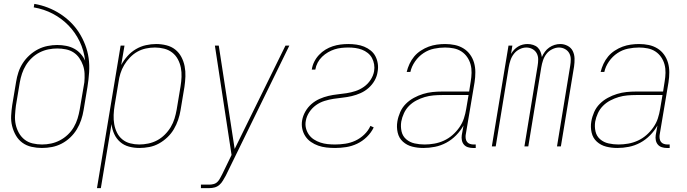

<svg xmlns="http://www.w3.org/2000/svg" viewBox="-20 -755 3540 990"><path d="M196 8Q169 8 142.5 2Q116 -4 95.5 -19Q75 -34 62 -56.5Q49 -79 42.5 -105Q36 -131 37.5 -158.5Q39 -186 43 -213L63 -333Q67 -358 75 -382.5Q83 -407 97.5 -429.5Q112 -452 132.5 -470.5Q153 -489 176.5 -501Q200 -513 225.5 -518Q251 -523 275 -523Q299 -523 321.5 -518.5Q344 -514 362.5 -504Q381 -494 395.5 -478Q410 -462 419 -442Q413 -495 390.5 -541.5Q368 -588 333 -624Q298 -660 252.5 -684Q207 -708 154 -717L157 -735Q193 -729 226.5 -716Q260 -703 289.5 -684Q319 -665 344 -640.5Q369 -616 387.5 -587Q406 -558 419 -524.5Q432 -491 437 -455.5Q442 -420 439.5 -382Q437 -344 431 -307L411 -187Q407 -162 398.5 -136.5Q390 -111 376 -88Q362 -65 342 -46Q322 -27 298 -14.5Q274 -2 248 3Q222 8 196 8ZM197 -10Q220 -10 243.5 -15Q267 -20 289 -31.5Q311 -43 329.5 -60.5Q348 -78 360.5 -99.5Q373 -121 380 -144Q387 -167 391 -190L415 -331Q417 -353 416 -375.5Q415 -398 408 -418Q401 -438 389 -455.5Q377 -473 359.5 -484.5Q342 -496 320 -500.5Q298 -505 275 -505Q253 -505 230 -500.5Q207 -496 185 -485Q163 -474 144.5 -456.5Q126 -439 113.5 -418.5Q101 -398 93.5 -375.5Q86 -353 82 -330L62 -210Q59 -186 57.5 -161Q56 -136 61 -113Q66 -90 77.5 -69.5Q89 -49 107 -35Q125 -21 148.5 -15.5Q172 -10 197 -10Z M480 215 602 -520H622L605 -420Q618 -444 637 -465.5Q656 -487 680.5 -501.5Q705 -516 732 -522Q759 -528 785 -528Q812 -528 838 -521.5Q864 -515 883.5 -499.5Q903 -484 915 -461.5Q927 -439 932 -413.5Q937 -388 936 -361Q935 -334 931 -307L911 -187Q907 -162 898.5 -137Q890 -112 876.5 -89Q863 -66 843 -47Q823 -28 799.5 -15Q776 -2 750 3Q724 8 699 8Q671 8 645 1Q619 -6 599.5 -23Q580 -40 569 -64Q558 -88 555 -115L500 215ZM698 -10Q721 -10 745 -15Q769 -20 790.5 -31.5Q812 -43 830 -61Q848 -79 860.5 -100Q873 -121 880 -144Q887 -167 891 -190L911 -310Q915 -334 916 -358.5Q917 -383 912.5 -406Q908 -429 897 -449.5Q886 -470 868 -484Q850 -498 826.5 -504Q803 -510 779 -510Q756 -510 732.5 -505Q709 -500 688.5 -488.5Q668 -477 650.5 -459Q633 -441 620.5 -420Q608 -399 601 -376.5Q594 -354 591 -331L571 -211Q567 -187 566 -162.5Q565 -138 569 -115Q573 -92 583 -71.5Q593 -51 610.5 -36.5Q628 -22 651 -16Q674 -10 698 -10Z M1016 215V197H1059Q1070 197 1081.5 194Q1093 191 1101.5 182.5Q1110 174 1115 163.5Q1120 153 1126 143L1174 44L1088 -520H1108L1190 13L1452 -520H1472L1144 151Q1137 163 1129.5 176Q1122 189 1111 198.5Q1100 208 1086.5 211.5Q1073 215 1059 215Z M1708 8Q1685 8 1663 5.5Q1641 3 1621 -4Q1601 -11 1583.5 -23Q1566 -35 1554.5 -52.5Q1543 -70 1538.5 -91.5Q1534 -113 1538 -135Q1542 -158 1554.5 -180Q1567 -202 1586 -218.5Q1605 -235 1627.5 -245Q1650 -255 1673.5 -260.5Q1697 -266 1720.5 -268.5Q1744 -271 1767 -274.5Q1790 -278 1813 -285.5Q1836 -293 1856.5 -307.5Q1877 -322 1891 -343.5Q1905 -365 1909 -388Q1912 -406 1909 -423.5Q1906 -441 1898 -456Q1890 -471 1876 -482Q1862 -493 1846 -499Q1830 -505 1812.5 -507.5Q1795 -510 1776 -510Q1759 -510 1740.5 -508Q1722 -506 1705 -500.5Q1688 -495 1671.5 -485.5Q1655 -476 1641 -462.5Q1627 -449 1618 -432Q1609 -415 1606 -397V-396H1587L1588 -398Q1591 -418 1600.5 -437Q1610 -456 1625 -472Q1640 -488 1658 -499Q1676 -510 1696 -516.5Q1716 -523 1736 -525.5Q1756 -528 1776 -528Q1797 -528 1818 -525Q1839 -522 1857.5 -514.5Q1876 -507 1891.5 -494.5Q1907 -482 1916 -464.5Q1925 -447 1928 -426.5Q1931 -406 1927 -385Q1924 -362 1912 -340.5Q1900 -319 1881 -302Q1862 -285 1839.5 -275Q1817 -265 1793.5 -259.5Q1770 -254 1746.5 -251.5Q1723 -249 1700 -245.5Q1677 -242 1653 -234.5Q1629 -227 1609 -212.5Q1589 -198 1575 -177Q1561 -156 1557 -133Q1553 -113 1557.5 -94.5Q1562 -76 1572.5 -61Q1583 -46 1598.5 -36Q1614 -26 1632 -20Q1650 -14 1669 -12Q1688 -10 1708 -10Q1733 -10 1760 -14Q1787 -18 1812 -29.5Q1837 -41 1858 -61Q1879 -81 1890 -106L1907 -98Q1894 -71 1871.5 -49Q1849 -27 1821.5 -14Q1794 -1 1765 3.5Q1736 8 1708 8Z M2163 8Q2133 8 2105.5 1Q2078 -6 2057.5 -24.5Q2037 -43 2030.5 -71.5Q2024 -100 2029 -129Q2033 -153 2043.5 -177Q2054 -201 2072.5 -219.5Q2091 -238 2114 -250.5Q2137 -263 2161.5 -270.5Q2186 -278 2210.5 -280.5Q2235 -283 2259 -283H2399L2407 -334Q2411 -357 2411.5 -379.5Q2412 -402 2406.5 -422.5Q2401 -443 2389 -460.5Q2377 -478 2359.5 -489.5Q2342 -501 2320 -505.5Q2298 -510 2275 -510Q2247 -510 2218 -504Q2189 -498 2163.5 -481Q2138 -464 2120 -438Q2102 -412 2096 -384H2077Q2082 -405 2091.5 -425.5Q2101 -446 2115.5 -463.5Q2130 -481 2150 -494Q2170 -507 2190.5 -514.5Q2211 -522 2232.5 -525Q2254 -528 2275 -528Q2301 -528 2325 -523Q2349 -518 2369.5 -505.5Q2390 -493 2404 -473.5Q2418 -454 2424.5 -431Q2431 -408 2431 -382.5Q2431 -357 2427 -331L2381 -58Q2380 -49 2381.5 -39.5Q2383 -30 2388.5 -23Q2394 -16 2403 -13Q2412 -10 2421 -10H2433V8H2418Q2405 8 2392.5 4Q2380 0 2372 -9.5Q2364 -19 2361.5 -32Q2359 -45 2361 -58L2370 -108Q2355 -81 2332 -57.5Q2309 -34 2281 -19Q2253 -4 2223 2Q2193 8 2163 8ZM2169 -10Q2194 -10 2219.5 -14.5Q2245 -19 2269 -30Q2293 -41 2313 -58.5Q2333 -76 2348.5 -98Q2364 -120 2372 -144.5Q2380 -169 2384 -194L2396 -265H2259Q2237 -265 2214.5 -263Q2192 -261 2170 -254.5Q2148 -248 2127 -237Q2106 -226 2089.5 -209.5Q2073 -193 2063 -171.5Q2053 -150 2049 -128Q2045 -102 2050.5 -77.5Q2056 -53 2074.5 -37Q2093 -21 2118 -15.5Q2143 -10 2169 -10Z M2516 0 2602 -520H2622L2615 -477Q2622 -489 2631 -498.5Q2640 -508 2651.5 -515Q2663 -522 2675.5 -525Q2688 -528 2700 -528Q2715 -528 2729 -523.5Q2743 -519 2752.5 -510Q2762 -501 2767 -488Q2772 -475 2774 -461Q2780 -475 2789.5 -488Q2799 -501 2812 -510Q2825 -519 2839.5 -523.5Q2854 -528 2869 -528Q2889 -528 2907 -518.5Q2925 -509 2933.5 -491.5Q2942 -474 2942.5 -453Q2943 -432 2940 -412L2872 0H2852L2920 -415Q2923 -432 2923 -449Q2923 -466 2915.5 -480Q2908 -494 2893.5 -502Q2879 -510 2862 -510Q2845 -510 2827 -501Q2809 -492 2797.5 -477Q2786 -462 2780 -444Q2774 -426 2771 -408L2704 0H2684L2752 -415Q2755 -432 2755 -449Q2755 -466 2747.5 -480Q2740 -494 2725.5 -502Q2711 -510 2694 -510Q2676 -510 2658.5 -501Q2641 -492 2629.5 -477Q2618 -462 2612 -444Q2606 -426 2603 -408L2536 0Z M3163 8Q3133 8 3105.5 1Q3078 -6 3057.5 -24.5Q3037 -43 3030.5 -71.5Q3024 -100 3029 -129Q3033 -153 3043.5 -177Q3054 -201 3072.5 -219.5Q3091 -238 3114 -250.5Q3137 -263 3161.5 -270.5Q3186 -278 3210.5 -280.5Q3235 -283 3259 -283H3399L3407 -334Q3411 -357 3411.5 -379.5Q3412 -402 3406.5 -422.5Q3401 -443 3389 -460.5Q3377 -478 3359.5 -489.5Q3342 -501 3320 -505.5Q3298 -510 3275 -510Q3247 -510 3218 -504Q3189 -498 3163.5 -481Q3138 -464 3120 -438Q3102 -412 3096 -384H3077Q3082 -405 3091.5 -425.5Q3101 -446 3115.5 -463.5Q3130 -481 3150 -494Q3170 -507 3190.5 -514.5Q3211 -522 3232.5 -525Q3254 -528 3275 -528Q3301 -528 3325 -523Q3349 -518 3369.5 -505.5Q3390 -493 3404 -473.5Q3418 -454 3424.5 -431Q3431 -408 3431 -382.5Q3431 -357 3427 -331L3381 -58Q3380 -49 3381.5 -39.5Q3383 -30 3388.5 -23Q3394 -16 3403 -13Q3412 -10 3421 -10H3433V8H3418Q3405 8 3392.5 4Q3380 0 3372 -9.5Q3364 -19 3361.5 -32Q3359 -45 3361 -58L3370 -108Q3355 -81 3332 -57.5Q3309 -34 3281 -19Q3253 -4 3223 2Q3193 8 3163 8ZM3169 -10Q3194 -10 3219.5 -14.5Q3245 -19 3269 -30Q3293 -41 3313 -58.5Q3333 -76 3348.5 -98Q3364 -120 3372 -144.5Q3380 -169 3384 -194L3396 -265H3259Q3237 -265 3214.5 -263Q3192 -261 3170 -254.5Q3148 -248 3127 -237Q3106 -226 3089.5 -209.5Q3073 -193 3063 -171.5Q3053 -150 3049 -128Q3045 -102 3050.5 -77.5Q3056 -53 3074.5 -37Q3093 -21 3118 -15.5Q3143 -10 3169 -10Z"/></svg>

Font: Iosevka SS18 Thin
Style: Italic
Weight: 100
Italic angle: -9°
Monospace: yes
Designer: Belleve Invis
Foundry: Belleve Invis
Version: Version 25.1.1; ttfautohint (v1.8.4)